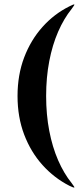

<svg xmlns="http://www.w3.org/2000/svg" viewBox="-20 -744 364 876"><path d="M60 -306Q60 -402 90.2 -481.8Q120.5 -561.5 173.8 -621Q227 -680.5 296.5 -715Q317 -725.5 319 -723.5Q320 -722.5 317.8 -719Q315.5 -715.5 307 -703.5Q271.5 -659.5 245.2 -599.2Q219 -539 204.8 -465Q190.5 -391 190.5 -306Q190.5 -221 204.8 -147Q219 -73 245.2 -12.8Q271.5 47.5 307 91.5Q315.5 103 317.8 106.8Q320 110.5 319 111.5Q317 113.5 296.5 103.5Q227 68 173.8 8.8Q120.5 -50.5 90.2 -130.2Q60 -210 60 -306Z"/></svg>

Font: Fraunces 120pt
Style: Bold
Weight: 700
Version: Version 1.000;[b76b70a41]